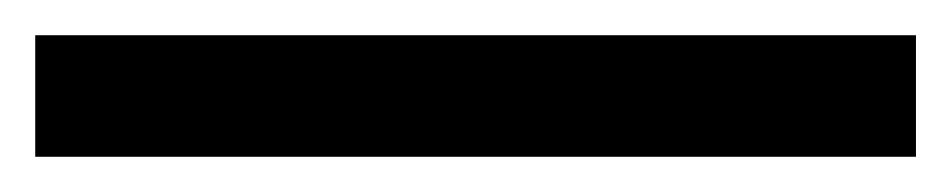

<svg xmlns="http://www.w3.org/2000/svg" viewBox="-20 -616 540 109"><path d="M0 -527V-596H500V-527Z"/></svg>

Font: Buenard
Style: Bold
Weight: 700
Foundry: FontFuror
Version: Version 1.002 2011